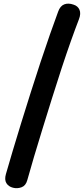

<svg xmlns="http://www.w3.org/2000/svg" viewBox="-20 -868 453 1034"><path d="M293 -805Q304 -836 326 -844.5Q348 -853 376 -843Q399 -836 408 -815.5Q417 -795 405 -764Q386 -715 362 -647.5Q338 -580 312 -501Q286 -422 260 -338.5Q234 -255 209 -174.5Q184 -94 163 -23Q142 48 127 102Q119 132 96 140.5Q73 149 50 143Q26 137 14.5 118.5Q3 100 12 69Q27 17 48 -54Q69 -125 94 -205.5Q119 -286 145.5 -370Q172 -454 198.5 -534Q225 -614 249.5 -684Q274 -754 293 -805Z"/></svg>

Font: Playpen Sans SemiBold
Style: Regular
Weight: 600
Designer: Laura Meseguer, Veronika Burian, José Scaglione
Foundry: TypeTogether
Version: Version 1.001